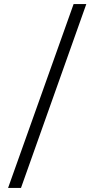

<svg xmlns="http://www.w3.org/2000/svg" viewBox="-20 -822 468 952"><path d="M20 110 345 -802H408L84 110Z"/></svg>

Font: Literata 12pt
Style: Regular
Weight: 400
Designer: Latin by Veronika Burian and Jose Scaglione. Greek by Irene Vlachou. Cyrillic by Vera Evstafieva.
Foundry: TypeTogether
Version: Version 3.002